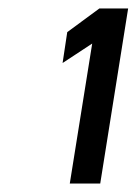

<svg xmlns="http://www.w3.org/2000/svg" viewBox="-20 -822 323 454"><path d="M128 -673 198 -719 145 -388H217L283 -802H215L139 -746Z"/></svg>

Font: Charger Sport
Style: SeBdObl
Weight: 600
Designer: Jasper
Foundry: Cannot Into Space Fonts
Version: Version 1.1